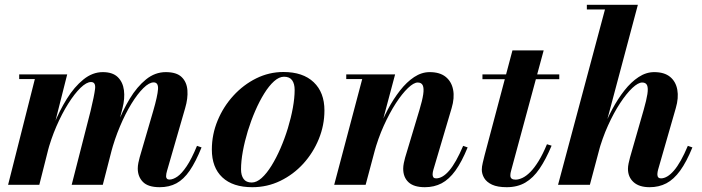

<svg xmlns="http://www.w3.org/2000/svg" viewBox="-20 -770 2924 800"><path d="M645.5 10Q597 10 575.5 -12Q554 -34 554 -68Q554 -79 556.6 -91.8Q559.2 -104.5 562 -114.5L618.5 -308Q636.5 -370 638.4 -398.4Q640.2 -426.7 620.3 -426.7Q601.5 -426.7 577.1 -402.7Q552.8 -378.7 527.4 -337.4Q502 -296 479.8 -243.2Q457.5 -190.5 442.3 -133H430.3Q445.5 -190.3 468 -249.5Q490.5 -308.8 520.6 -358.6Q550.8 -408.5 588.3 -439Q625.8 -469.5 670.8 -469.5Q715.8 -469.5 737 -448.8Q758.3 -428 760.9 -394Q763.5 -360 751.5 -319.5L676 -58.3Q674.3 -53 673.1 -46.6Q672 -40.3 672 -35.3Q672 -29.5 675.5 -25.6Q679 -21.8 685.8 -21.8Q700.8 -21.8 718.9 -34.1Q737 -46.5 757.6 -77.1Q778.3 -107.7 800.8 -162.3L819.8 -155.8Q795.5 -95.5 770.4 -59Q745.3 -22.5 715.1 -6.2Q685 10 645.5 10ZM13.7 0 125.2 -440.5H60V-460H260L143.8 0ZM278.7 0 357.5 -308Q372.7 -371 376.1 -399.6Q379.5 -428.2 359.3 -428.2Q340.5 -428.2 315.5 -404Q290.5 -379.7 264.3 -338.1Q238 -296.5 215 -243.5Q192 -190.5 177 -133H165Q180 -189.7 203.6 -248.9Q227.3 -308 258.4 -358Q289.5 -408 327.4 -438.7Q365.3 -469.5 408.3 -469.5Q449.3 -469.5 470.6 -448.8Q492 -428 496.4 -394Q500.8 -360 490.5 -319.5L408.3 0Z M1031.3 10Q950 10 906.4 -31Q862.7 -72 862.7 -147Q862.7 -209.7 886.7 -267.7Q910.7 -325.7 952.3 -371.2Q993.8 -416.7 1047.5 -443.4Q1101.3 -470 1160.8 -470Q1242.3 -470 1287 -427.5Q1331.8 -385 1331.8 -310Q1331.8 -248.3 1308.4 -190.9Q1285 -133.5 1243.8 -88.1Q1202.5 -42.8 1148 -16.4Q1093.5 10 1031.3 10ZM1028.8 -9.5Q1049.3 -9.5 1070.3 -28.4Q1091.3 -47.3 1111.2 -79.5Q1131.2 -111.8 1148.7 -152.1Q1166.2 -192.5 1179.5 -235.9Q1192.7 -279.3 1200.2 -320.6Q1207.7 -362 1207.7 -395.3Q1207.7 -421 1197.2 -435.6Q1186.8 -450.3 1163.3 -450.3Q1143 -450.3 1121.9 -431.4Q1100.8 -412.5 1080.8 -380.2Q1060.8 -348 1043.3 -307.6Q1025.8 -267.2 1012.5 -223.9Q999.3 -180.5 991.8 -139.4Q984.3 -98.2 984.3 -64.5Q984.3 -39.2 995 -24.4Q1005.8 -9.5 1028.8 -9.5Z M1750.3 10Q1704.5 10 1682.3 -10.6Q1660 -31.3 1660 -67Q1660 -77.8 1662.6 -90.8Q1665.2 -103.8 1668 -113.3L1728 -313Q1739.7 -351.8 1743.4 -376.9Q1747 -402 1741.6 -414.1Q1736.2 -426.2 1720.5 -426.2Q1704 -426.2 1679.8 -403.1Q1655.5 -380 1629.1 -339.4Q1602.8 -298.7 1578.9 -245.8Q1555 -192.8 1538.8 -133H1525.5Q1537 -176.5 1554.9 -223.4Q1572.8 -270.3 1596 -314Q1619.3 -357.8 1646.9 -393Q1674.5 -428.3 1705.6 -448.9Q1736.8 -469.5 1770.3 -469.5Q1812.5 -469.5 1837 -449.8Q1861.5 -430 1868 -396Q1874.5 -362 1861.8 -319.5L1785.8 -62.8Q1784.5 -58.8 1783.5 -53.3Q1782.5 -47.8 1782.5 -43.8Q1782.5 -35.5 1785.9 -31.1Q1789.3 -26.8 1797 -26.8Q1824 -26.8 1851.9 -59.3Q1879.8 -91.8 1909.8 -162.3L1928.5 -155.8Q1904 -95.5 1877.5 -59Q1851 -22.5 1820 -6.2Q1789 10 1750.3 10ZM1372.5 0 1489.2 -440.5H1422.7V-460H1626.3L1503.5 0Z M2091.5 10Q2053 10 2030.2 -0.6Q2007.5 -11.3 1997.5 -28.1Q1987.5 -45 1987.5 -63.3Q1987.5 -75 1991.4 -91.3Q1995.2 -107.5 1999 -122.5L2115.2 -560H2245.3L2111 -64Q2109.5 -58.8 2108 -52.1Q2106.5 -45.5 2106.5 -38.5Q2106.5 -21.5 2128 -21.5Q2141.5 -21.5 2157.4 -29.1Q2173.3 -36.8 2190 -53.7Q2206.8 -70.7 2224.3 -99.1Q2241.8 -127.5 2259 -169L2278.3 -163Q2254.3 -105.5 2228 -67Q2201.8 -28.5 2168.8 -9.2Q2135.8 10 2091.5 10ZM1990.2 -440V-460H2310.3V-440Z M2305.2 0 2500.7 -730.5H2425.2V-750H2637.8L2437.8 0ZM2686.8 10Q2643 10 2619.7 -11.3Q2596.5 -32.5 2596.5 -66.5Q2596.5 -76.3 2599.1 -89.1Q2601.7 -102 2605.2 -114.5L2662.2 -313Q2673.7 -353.3 2677.5 -378.1Q2681.2 -403 2676.2 -414.6Q2671.2 -426.2 2655.8 -426.2Q2639 -426.2 2614.6 -403.4Q2590.3 -380.5 2563.8 -340.2Q2537.3 -300 2513.3 -246.9Q2489.3 -193.8 2472.8 -133H2461Q2472.3 -176.8 2489.9 -223.8Q2507.5 -270.8 2530.9 -314.5Q2554.3 -358.3 2581.9 -393.3Q2609.5 -428.3 2640.8 -448.9Q2672 -469.5 2705.8 -469.5Q2748 -469.5 2772 -449.8Q2796 -430 2802.1 -396.1Q2808.3 -362.3 2795.8 -319.5L2722 -62.8Q2721 -59.3 2720 -53.8Q2719 -48.3 2719 -44.3Q2719 -26.8 2733.8 -26.8Q2760 -26.8 2788.1 -59.3Q2816.3 -91.8 2846 -162.3L2865 -155.8Q2840.5 -95.5 2814 -59Q2787.5 -22.5 2756.5 -6.2Q2725.5 10 2686.8 10Z"/></svg>

Font: Bodoni Moda
Style: Italic
Weight: 400
Italic angle: -13°
Designer: Owen Earl
Foundry: indestructible type
Version: Version 2.005